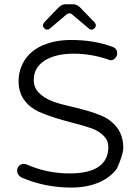

<svg xmlns="http://www.w3.org/2000/svg" viewBox="-20 -867 642 888"><path d="M136.2 -498Q136.2 -555.7 188.5 -587.9Q238.3 -618.7 320.3 -618.7Q402.3 -618.7 480.5 -591.8Q487.3 -588.4 492.2 -588.4Q503.4 -588.4 511.2 -596.7Q517.6 -603 519.8 -608.6Q522 -614.3 522 -619.6Q522 -625 521 -629.4Q517.6 -644 500.5 -650.4Q415 -682.1 309.6 -682.1Q235.4 -682.1 178.2 -657.7Q105 -626 78.1 -557.6Q65.9 -526.4 65.9 -491.2Q65.9 -427.2 107.9 -385.7Q134.8 -358.4 179.7 -341.8Q230 -321.3 306.2 -301.8Q374 -284.2 403.8 -273.4Q437.5 -261.2 460 -238.3Q481 -217.3 481 -186.5Q481 -138.2 451.2 -108.4Q407.7 -64.9 302.5 -64.9Q197.3 -64.9 104 -106Q98.1 -108.9 89.8 -108.9Q76.7 -108.9 67.9 -99.6Q59.1 -90.8 59.1 -77.1Q59.1 -64 70.3 -52.7Q75.2 -48.3 81.1 -45.4Q188 0.5 309.6 0.5Q380.9 0.5 436 -22.5Q490.2 -45.4 521 -87.9Q547.9 -147.9 550.3 -180.7Q550.3 -239.7 520.5 -277.8Q490.7 -316.4 441.4 -335Q399.4 -352.5 317.9 -372.1Q252.9 -386.7 219.7 -399.4Q183.6 -414.1 159.2 -438.5Q136.2 -461.4 136.2 -498ZM315.9 -798.3 391.6 -734.4Q396.5 -730 403.3 -730Q410.6 -730 417 -736.3Q423.3 -742.7 423.3 -749.3Q423.3 -755.9 418 -762.7Q350.6 -832 350.6 -832.5Q335.4 -847.2 319.3 -847.2H282.2Q265.1 -847.2 249.5 -831.1L183.6 -762.7Q178.7 -753.9 178.2 -749Q178.2 -742.7 184.6 -736.3Q190.9 -730 198.2 -730Q205.1 -730 210 -734.4L286.1 -798.8Q293 -805.2 301.5 -805.2Q310.1 -805.2 315.9 -798.3Z"/></svg>

Font: YuPearl-ExtraLight
Style: ExtraLight
Weight: 200
Designer: Max Yao
Foundry: Max-Everyday
Version: Version 1.011; ttfautohint (v1.8.3)